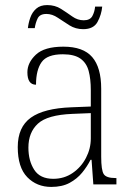

<svg xmlns="http://www.w3.org/2000/svg" viewBox="-20 -727 524 757"><path d="M182 10Q125 10 87.5 -28.5Q50 -67 50 -147Q50 -226 101.5 -263Q153 -300 262 -304L338 -307V-371Q338 -416 329.5 -447.5Q321 -479 297 -496Q273 -513 228 -513Q166 -513 144 -482Q122 -451 122 -393Q88 -393 88 -442Q88 -480 121.5 -511.5Q155 -543 230 -543Q308 -543 343.5 -502Q379 -461 379 -377V-109Q379 -56 389 -40.5Q399 -25 435 -25H439V0H348L341 -97H337Q324 -71 304 -46.5Q284 -22 254.5 -6Q225 10 182 10ZM190 -22Q233 -22 266.5 -45Q300 -68 319 -104.5Q338 -141 338 -181V-281L265 -278Q167 -274 129.5 -239.5Q92 -205 92 -145Q92 -93 115 -57.5Q138 -22 190 -22ZM308 -612Q278 -612 254 -627Q230 -642 208 -657Q186 -672 163 -672Q137 -672 128.5 -654.5Q120 -637 117 -616H90Q92 -636 99.5 -657.5Q107 -679 123 -693Q139 -707 166 -707Q197 -707 220.5 -692Q244 -677 265 -662Q286 -647 310 -647Q335 -647 344 -663.5Q353 -680 355 -701H383Q380 -669 364.5 -640.5Q349 -612 308 -612Z"/></svg>

Font: Noto Serif Tamil SemiCondensed ExtraLight
Style: Regular
Weight: 200
Width: 4
Designer: Indian Type Foundry, Tom Grace, and the Monotype Design Team
Foundry: Monotype Imaging Inc.
Version: Version 2.004; ttfautohint (v1.8.4.7-5d5b)